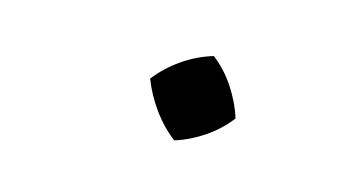

<svg xmlns="http://www.w3.org/2000/svg" viewBox="-28 -364 327 173"><g transform="rotate(10 135.5 -277.5)"><path d="M136 -237Q125 -247 117 -260.5Q109 -274 105 -288Q115 -299 129 -307Q143 -315 158 -318Q169 -308 176.5 -294Q184 -280 187 -266Q177 -255 163.5 -247.5Q150 -240 136 -237Z"/></g></svg>

Font: Piazzolla Thin Thin
Style: Regular
Weight: 250
Version: Version 2.005